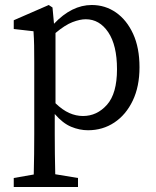

<svg xmlns="http://www.w3.org/2000/svg" viewBox="-20 -508 623 768"><path d="M35 240V204L115 190Q116 149 116.5 108.5Q117 68 117 28V-258Q117 -299 116.5 -326Q116 -353 114 -383L35 -392V-427L175 -488L190 -478L196 -413Q267 -488 347 -488Q401 -488 444 -458Q487 -428 512.5 -372.5Q538 -317 538 -239Q538 -162 511 -105.5Q484 -49 437.5 -18Q391 13 332 13Q298 13 264.5 -1Q231 -15 199 -52V27Q199 67 199.5 107.5Q200 148 201 189L292 204V240ZM323 -431Q300 -431 270 -419.5Q240 -408 202 -376V-95Q230 -68 257 -56Q284 -44 312 -44Q368 -44 408 -89Q448 -134 448 -231Q448 -327 413 -379Q378 -431 323 -431Z"/></svg>

Font: Source Serif 4
Style: Regular
Weight: 400
Designer: Frank Grießhammer
Foundry: Adobe
Version: Version 4.005;hotconv 1.1.0;makeotfexe 2.6.0